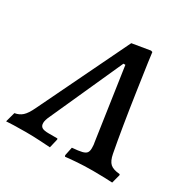

<svg xmlns="http://www.w3.org/2000/svg" viewBox="-191 -790 926 939"><g transform="rotate(30 271.5 -321.0)"><path d="M292 2 302 -46Q339 -49 357 -53.5Q375 -58 381.5 -67Q388 -76 388 -93Q388 -114 385 -125L326 -528H315L132 -122Q120 -97 120 -81Q120 -64 131 -57Q142 -50 168 -50H218L220 -45L208 6Q195 5 152 2.5Q109 0 70 0Q32 0 0.5 1Q-31 2 -41 3L-26 -52Q-1 -56 16.5 -71.5Q34 -87 52 -125L298 -634L400 -651L409 -648Q409 -640 438 -443.5Q467 -247 491 -121Q498 -84 514.5 -69Q531 -54 569 -51L571 -46L558 3Q546 2 513.5 1Q481 0 448 0Q399 0 353.5 3.5Q308 7 295 9Z"/></g></svg>

Font: Alegreya SC Medium
Style: Italic
Weight: 500
Italic angle: -7°
Designer: Juan Pablo del Peral
Foundry: Huerta Tipografica
Version: Version 2.007; ttfautohint (v1.6)